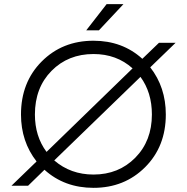

<svg xmlns="http://www.w3.org/2000/svg" viewBox="-20 -894 899 924"><path d="M430 10Q290 10 194 -77L115 0H35L156 -117Q81 -213 81 -343Q81 -498 180.5 -598Q280 -698 430 -698Q569 -698 665 -611L745 -688H825L703 -570Q778 -474 778 -343Q778 -189 678.5 -89.5Q579 10 430 10ZM148 -343Q148 -238 204 -163L618 -565Q541 -634 430 -634Q308 -634 228 -553Q148 -472 148 -343ZM430 -54Q551 -54 631 -135Q711 -216 711 -343Q711 -449 656 -524L241 -122Q320 -54 430 -54ZM493 -874H574L456 -748H395Z"/></svg>

Font: Roundo
Style: Regular
Weight: 400
Designer: Namrata Goyal (Gurmukhi), Shiva Nallaperumal (Latin)
Foundry: Indian Type Foundry
Version: Version 1.000;PS 1.0;hotconv 1.0.88;makeotf.lib2.5.647800